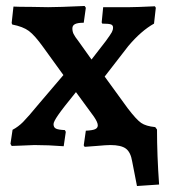

<svg xmlns="http://www.w3.org/2000/svg" viewBox="-20 -485 565 642"><path d="M422 55Q417 24 401 12Q385 0 349 0Q336 0 303 3L263 6L260 1L267 -48Q289 -49 298 -53Q307 -57 307 -66Q307 -76 294 -95L234 -177Q190 -123 174.5 -100.5Q159 -78 159 -70Q159 -59 167 -55Q175 -51 197 -50L200 -44L193 4Q142 0 95 0L47 2L19 3L15 -4L22 -51Q41 -61 57 -77Q73 -93 111 -139L192 -234L124 -328Q96 -367 76.5 -381.5Q57 -396 21 -403L19 -408L25 -463Q41 -462 83 -462L141 -461Q175 -461 263 -465L267 -459L260 -409Q240 -409 231 -404.5Q222 -400 222 -390Q222 -380 226 -371.5Q230 -363 244 -345L286 -286L334 -348Q350 -370 354 -377.5Q358 -385 358 -393Q358 -401 350.5 -403.5Q343 -406 322 -406L320 -410L325 -461H414Q435 -461 498 -464L501 -459L495 -406Q452 -382 409 -331L330 -229L407 -123Q436 -85 452 -74Q468 -63 499 -60L505 -52Q505 34 512 132L438 137Z"/></svg>

Font: Alegreya
Style: Bold
Weight: 700
Designer: Juan Pablo del Peral
Foundry: Huerta Tipografica
Version: Version 2.008; ttfautohint (v1.8)